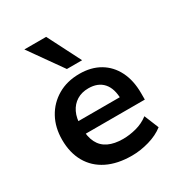

<svg xmlns="http://www.w3.org/2000/svg" viewBox="-181 -883 947 1015"><g transform="rotate(-30 292.5 -375.5)"><path d="M330 10Q242 10 179.5 -21Q117 -52 84 -110Q51 -168 51 -247Q51 -322 82.5 -379.5Q114 -437 171 -470.5Q228 -504 304 -504Q375 -504 427 -473.5Q479 -443 507.5 -386.5Q536 -330 536 -252V-213H155V-290H444L428 -274Q428 -343 396.5 -378.5Q365 -414 307 -414Q266 -414 236 -395.5Q206 -377 189.5 -343Q173 -309 173 -260V-250Q173 -195 191 -159.5Q209 -124 245 -107Q281 -90 333 -90Q373 -90 414.5 -101Q456 -112 490 -138L526 -50Q489 -21 435.5 -5.5Q382 10 330 10ZM260 -559 117 -761H250L353 -559Z"/></g></svg>

Font: Nunito Sans 10pt
Style: Bold
Weight: 700
Designer: Vernon Adams
Foundry: Vernon Adams
Version: Version 3.101;gftools[0.9.27]